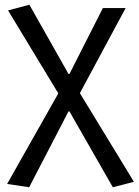

<svg xmlns="http://www.w3.org/2000/svg" viewBox="-20 -577 585 810"><path d="M103 213 269 -107H273L456 213L545 190L317 -184L510 -543H414L273 -265H269L104 -557L14 -533L226 -183L10 199Z"/></svg>

Font: Spoqa Han Sans Neo Regular
Style: Regular
Weight: 400
Designer: [Spoqa Han Sans Neo] Dong-huui Kim  Younghwa Kang  Yujin Lee  [Noto Sans] Ryoko NISHIZUKA  (kana & ideographs); Paul D. 
Foundry: Spoqa (http://www.spoqa-han-sans.com)
Version: Version 1.000